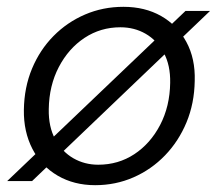

<svg xmlns="http://www.w3.org/2000/svg" viewBox="-20 -531 638 563"><path d="M1 0 524 -499H596L74 0ZM259 12Q197 12 149 -16Q101 -44 75 -94.5Q49 -145 50 -209Q51 -275 74 -330Q97 -385 137 -425.5Q177 -466 229.5 -488.5Q282 -511 342 -511Q405 -511 452.5 -484Q500 -457 526.5 -408Q553 -359 551 -294Q550 -228 527 -172.5Q504 -117 464 -75.5Q424 -34 371.5 -11Q319 12 259 12ZM268 -48Q327 -48 374 -79Q421 -110 449.5 -164.5Q478 -219 479 -288Q480 -340 460 -376.5Q440 -413 407 -432Q374 -451 333 -451Q275 -451 228 -420Q181 -389 152.5 -334.5Q124 -280 123 -211Q122 -159 142 -122.5Q162 -86 195 -67Q228 -48 268 -48Z"/></svg>

Font: DM Sans 20pt Light
Style: Italic
Weight: 300
Italic angle: -10°
Version: Version 4.004;gftools[0.9.30]